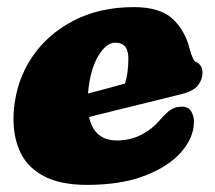

<svg xmlns="http://www.w3.org/2000/svg" viewBox="-20 -505 604 540"><path d="M525.5 -163Q525.5 -119 490.5 -78.2Q455.5 -37.5 388.2 -11.2Q321 15 224.5 15Q146.5 15 99.2 -11.8Q52 -38.5 33 -86Q14 -133.5 19 -195.5Q26 -278.5 69.8 -343.8Q113.5 -409 187 -447Q260.5 -485 356.5 -485Q430 -485 465.5 -452Q501 -419 514.5 -364Q517.5 -353 521.5 -343.5Q525.5 -334 530.5 -331Q539 -327.5 544.2 -320.2Q549.5 -313 549.5 -300Q549.5 -281.5 536.8 -265Q524 -248.5 489.5 -240Q457 -232 412.5 -221Q368 -210 320 -198.2Q272 -186.5 230.5 -176Q245 -110 308.5 -110Q345.5 -110 376 -125.2Q406.5 -140.5 428.5 -166Q447.5 -188 460.5 -196.5Q473.5 -205 491.5 -205Q509.5 -205 517.5 -192Q525.5 -179 525.5 -163ZM304.5 -385Q278 -385 255.5 -346.2Q233 -307.5 227.5 -242Q255 -249 282.5 -256.5Q310 -264 331.5 -270Q341 -299 341 -341Q341 -385 304.5 -385Z"/></svg>

Font: Fraunces 9pt SuperSoft Black
Style: Italic
Weight: 900
Italic angle: -16°
Version: Version 1.000;[0bf87f6ff]